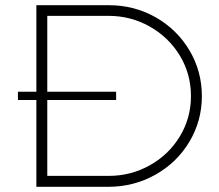

<svg xmlns="http://www.w3.org/2000/svg" viewBox="-20 -719 843 739"><path d="M757 -349Q757 -254 709 -173.5Q661 -93 578 -46.5Q495 0 397 0H120V-334H49V-366H120V-699H398Q497 -699 579 -652.5Q661 -606 709 -525.5Q757 -445 757 -349ZM715 -349Q715 -434 672.5 -504.5Q630 -575 557 -616.5Q484 -658 397 -658H162V-366H427V-334H162V-42H398Q484 -42 557 -83Q630 -124 672.5 -194.5Q715 -265 715 -349Z"/></svg>

Font: Montserrat arm2 ExtraLight
Style: Regular
Weight: 275
Designer: Julieta Ulanovsky
Foundry: Julieta Ulanovsky
Version: Version 6.000